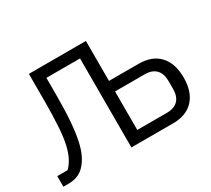

<svg xmlns="http://www.w3.org/2000/svg" viewBox="-134 -932 1282 1166"><g transform="rotate(-30 507.0 -349.0)"><path d="M9.8 -74.2V0H45.9Q113.8 0 154.8 -41Q205.1 -91.3 226.1 -185.1Q251 -294.4 251 -499V-624H486.8V0H778.8Q872.6 0 923.3 -54.7Q974.1 -109.4 974.1 -209Q974.1 -308.6 923.3 -363.3Q872.6 -418 778.8 -418H570.8V-698.2H170.9V-504.9Q170.9 -297.9 149.9 -208Q128.9 -118.2 82 -74.2ZM778.8 -74.2H570.8V-344.2H778.8Q829.6 -344.2 856.7 -316.7Q883.8 -289.1 883.8 -234.9V-183.1Q883.8 -128.9 856.7 -101.6Q829.6 -74.2 778.8 -74.2Z"/></g></svg>

Font: Plexus Sans
Style: Regular
Weight: 400
Version: Version 2.001;PS 002.001;hotconv 1.0.70;makeotf.lib2.5.58329